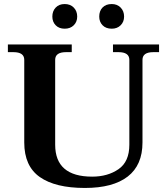

<svg xmlns="http://www.w3.org/2000/svg" viewBox="-20 -920 826 950"><path d="M239 -838Q239 -865 255.5 -882.5Q272 -900 300 -900Q328 -900 345 -882.5Q362 -865 362 -838Q362 -812 345 -795Q328 -778 300 -778Q272 -778 255.5 -795Q239 -812 239 -838ZM471 -838Q471 -866 487.5 -883Q504 -900 533 -900Q560 -900 577 -882.5Q594 -865 594 -838Q594 -812 577 -795Q560 -778 533 -778Q504 -778 487.5 -795Q471 -812 471 -838ZM100 -215V-624Q100 -662 46 -662H19V-700H335V-662H307Q253 -662 253 -624V-204Q253 -46 436 -46Q513 -46 566.5 -83Q620 -120 620 -204V-624Q620 -662 566 -662H539V-700H767V-662H739Q685 -662 685 -624V-215Q685 -103 612 -46.5Q539 10 400 10Q254 10 177 -44Q100 -98 100 -215Z"/></svg>

Font: Taviraj SemiBold
Style: Regular
Weight: 600
Designer: Katatrad Team
Foundry: CadsonDemak
Version: Version 1.001